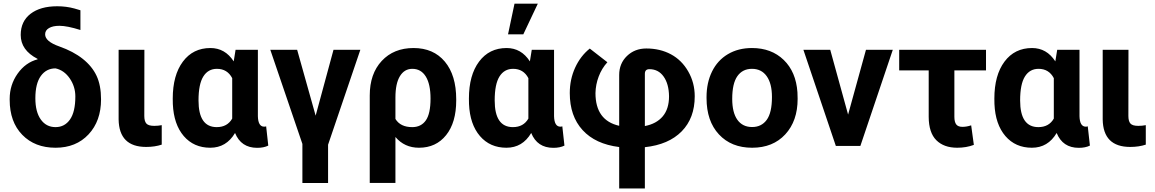

<svg xmlns="http://www.w3.org/2000/svg" viewBox="-20 -802 6349 1055"><path d="M93.8 -609.9Q93.8 -684.6 147.7 -726.1Q201.7 -767.6 294.4 -767.6Q343.8 -767.6 388.7 -755.4L421.9 -745.6V-637.2Q349.1 -660.2 306.6 -660.2Q270 -660.2 249 -647.7Q228 -635.3 228 -613.3Q228 -574.2 305.7 -546.9Q383.3 -519.5 434.8 -478.5Q486.3 -437.5 510.7 -385.3Q535.2 -333 535.2 -255.9Q535.2 -137.2 466.6 -63.7Q397.9 9.8 285.2 9.8Q171.4 9.8 102.3 -61.3Q33.2 -132.3 33.2 -253.4V-258.8Q33.2 -335.9 76.9 -397.5Q120.6 -459 187 -476.1L185.5 -479Q93.8 -526.4 93.8 -609.9ZM174.3 -262.2Q174.3 -187.5 204.1 -145.5Q233.9 -103.5 285.2 -103.5Q335.4 -103.5 364.7 -145.5Q394 -187.5 394 -272Q394 -326.2 363.3 -371.1Q332.5 -416 285.2 -426.3Q234.4 -426.3 204.3 -384.5Q174.3 -342.8 174.3 -262.2Z M773.4 -528.3 772.9 -165Q772.9 -135.7 784.4 -123Q795.9 -110.4 827.6 -110.4Q849.1 -110.4 868.7 -114.3V-7.3Q830.6 5.4 783.2 5.4Q634.3 5.4 631.8 -145.5V-528.3Z M1397 -528.3V-163.6Q1398.4 -106 1431.6 -106Q1438.5 -106 1442.4 -107.9L1454.1 -2Q1429.7 10.3 1393.1 10.3Q1304.7 10.3 1271.5 -71.3Q1223.6 9.8 1135.3 9.8Q1044.9 9.8 989.7 -54.4Q934.6 -118.7 929.7 -230.5L929.2 -260.3Q929.2 -388.7 984.9 -463.4Q1040.5 -538.1 1136.2 -538.1Q1216.8 -538.1 1264.2 -464.8L1274.4 -528.3ZM1070.8 -250Q1070.8 -103.5 1170.9 -103.5Q1229 -103.5 1255.9 -150.4V-372.6Q1229 -423.8 1171.9 -423.8Q1123.5 -423.8 1097.2 -381.8Q1070.8 -339.8 1070.8 -250Z M1714.4 -166.5 1812.5 -528.3H1960L1782.7 -6.8V203.6H1641.6V-11.2L1465.3 -528.3H1612.8Z M2252.4 -538.1Q2361.8 -538.1 2424.3 -463.4Q2486.8 -388.7 2486.8 -256.3V-250Q2486.8 -128.9 2431.4 -59.6Q2376 9.8 2282.2 9.8Q2202.6 9.8 2152.8 -49.3V203.1H2011.7V-277.3Q2011.7 -396.5 2077.6 -467.3Q2143.6 -538.1 2252.4 -538.1ZM2152.8 -148.4Q2180.2 -103.5 2245.1 -103.5Q2293.9 -103.5 2319.8 -140.4Q2345.7 -177.2 2345.7 -260.3Q2345.7 -339.4 2319.6 -381.6Q2293.5 -423.8 2245.6 -423.8Q2202.1 -423.8 2177.5 -383.5Q2152.8 -343.3 2152.8 -266.1Z M3024.4 -528.3V-163.6Q3025.9 -106 3059.1 -106Q3065.9 -106 3069.8 -107.9L3081.5 -2Q3057.1 10.3 3020.5 10.3Q2932.1 10.3 2898.9 -71.3Q2851.1 9.8 2762.7 9.8Q2672.4 9.8 2617.2 -54.4Q2562 -118.7 2557.1 -230.5L2556.6 -260.3Q2556.6 -388.7 2612.3 -463.4Q2668 -538.1 2763.7 -538.1Q2844.2 -538.1 2891.6 -464.8L2901.9 -528.3ZM2698.2 -250Q2698.2 -103.5 2798.3 -103.5Q2856.4 -103.5 2883.3 -150.4V-372.6Q2856.4 -423.8 2799.3 -423.8Q2751 -423.8 2724.6 -381.8Q2698.2 -339.8 2698.2 -250ZM2807.1 -781.7H2935.1L2855.5 -613.3H2771.5Z M3382.3 5.9Q3251.5 -10.3 3181.2 -87.2Q3110.8 -164.1 3110.8 -290.5Q3110.8 -365.7 3140.1 -429.9Q3169.4 -494.1 3220.7 -535.2L3317.4 -460Q3286.6 -426.3 3269.8 -381.8Q3252.9 -337.4 3252 -290.5Q3252 -140.1 3382.3 -110.8V-390.1Q3382.3 -453.1 3425 -494.4Q3467.8 -535.6 3531.2 -535.6Q3606.9 -535.6 3666.5 -503.7Q3726.1 -471.7 3761.7 -409.4Q3797.4 -347.2 3797.4 -272.9Q3797.4 -153.3 3725.8 -80.3Q3654.3 -7.3 3523.4 6.8V233.4H3382.3ZM3523.4 -109.4Q3586.9 -121.6 3621.6 -162.6Q3656.2 -203.6 3656.2 -272.9Q3655.3 -340.8 3626.5 -381.3Q3597.7 -421.9 3548.3 -421.9Q3523.4 -421.9 3523.4 -396.5Z M3862.3 -269Q3862.3 -347.7 3892.6 -409.2Q3922.9 -470.7 3979.7 -504.4Q4036.6 -538.1 4111.8 -538.1Q4218.8 -538.1 4286.4 -472.7Q4354 -407.2 4361.8 -294.9L4362.8 -258.8Q4362.8 -137.2 4294.9 -63.7Q4227.1 9.8 4112.8 9.8Q3998.5 9.8 3930.4 -63.5Q3862.3 -136.7 3862.3 -262.7ZM4003.4 -258.8Q4003.4 -183.6 4031.7 -143.8Q4060.1 -104 4112.8 -104Q4164.1 -104 4192.9 -143.3Q4221.7 -182.6 4221.7 -269Q4221.7 -342.8 4192.9 -383.3Q4164.1 -423.8 4111.8 -423.8Q4060.1 -423.8 4031.7 -383.5Q4003.4 -343.3 4003.4 -258.8Z M4640.1 -172.4 4738.3 -528.3H4885.7L4707.5 0H4572.8L4394.5 -528.3H4542Z M5397.9 -415H5224.1V-160.2Q5224.1 -131.3 5234.4 -118.2Q5244.6 -105 5268.6 -105Q5291.5 -105 5316.4 -113.3L5331.1 -5.9Q5289.6 9.8 5239.7 9.8Q5166.5 9.8 5125 -31.5Q5083.5 -72.8 5083 -159.7V-415H4920.9V-528.3H5397.9Z M5911.6 -528.3V-163.6Q5913.1 -106 5946.3 -106Q5953.1 -106 5957 -107.9L5968.8 -2Q5944.3 10.3 5907.7 10.3Q5819.3 10.3 5786.1 -71.3Q5738.3 9.8 5649.9 9.8Q5559.6 9.8 5504.4 -54.4Q5449.2 -118.7 5444.3 -230.5L5443.8 -260.3Q5443.8 -388.7 5499.5 -463.4Q5555.2 -538.1 5650.9 -538.1Q5731.4 -538.1 5778.8 -464.8L5789.1 -528.3ZM5585.4 -250Q5585.4 -103.5 5685.5 -103.5Q5743.7 -103.5 5770.5 -150.4V-372.6Q5743.7 -423.8 5686.5 -423.8Q5638.2 -423.8 5611.8 -381.8Q5585.4 -339.8 5585.4 -250Z M6180.7 -528.3 6180.2 -165Q6180.2 -135.7 6191.7 -123Q6203.1 -110.4 6234.9 -110.4Q6256.3 -110.4 6275.9 -114.3V-7.3Q6237.8 5.4 6190.4 5.4Q6041.5 5.4 6039.1 -145.5V-528.3Z"/></svg>

Font: RobotoInd
Style: Bold
Weight: 700
Designer: Google
Version: Version 2.001150; 2014